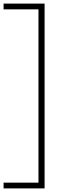

<svg xmlns="http://www.w3.org/2000/svg" viewBox="-40 -828 373 1068"><path d="M-20 220V188H174V-776H-20V-808H208V220Z"/></svg>

Font: Encode Sans Thin
Style: Regular
Weight: 250
Designer: Multiple Designers
Foundry: Impallari Type
Version: Version 2.000